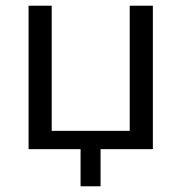

<svg xmlns="http://www.w3.org/2000/svg" viewBox="-20 -522 635 672"><path d="M262 130V0H80V-502H161V-64H434V-502H515V0H332V130Z"/></svg>

Font: Mulish
Style: Regular
Weight: 400
Designer: Vernon Adams
Foundry: Vernon Adams
Version: Version 3.603; ttfautohint (v1.8.3)